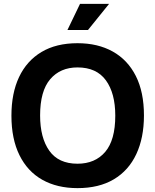

<svg xmlns="http://www.w3.org/2000/svg" viewBox="-20 -961 802 991"><path d="M380 10Q275 10 198.5 -33Q122 -76 80.5 -160Q39 -244 39 -364Q39 -480 78.5 -563.5Q118 -647 194 -692.5Q270 -738 380 -738Q485 -738 562 -695Q639 -652 681 -569Q723 -486 723 -365Q723 -250 683.5 -165.5Q644 -81 567.5 -35.5Q491 10 380 10ZM380 -116Q471 -116 523 -177Q575 -238 575 -364Q575 -480 526.5 -546.5Q478 -613 380 -613Q291 -613 239 -552Q187 -491 187 -365Q187 -250 234.5 -183Q282 -116 380 -116ZM328 -806 393 -941H543L434 -806Z"/></svg>

Font: BDO Grotesk DemiBold
Style: Regular
Weight: 600
Designer: Deni Anggara
Foundry: Lokal Container
Version: Version 2.000